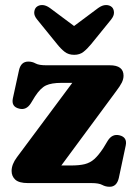

<svg xmlns="http://www.w3.org/2000/svg" viewBox="-20 -718 530 753"><path d="M435 -359.5 220.5 -69H258.5Q291 -69 312.2 -74.2Q333.5 -79.5 350 -94.2Q366.5 -109 385 -137L402.5 -166Q420 -194 448 -187.5Q480 -180 473 -147L446 -20Q438 14.5 410 14.5Q394 14.5 380.8 7.2Q367.5 0 338.5 0H89.5Q55 0 40.2 -13.2Q25.5 -26.5 25.5 -47.5Q25.5 -73.5 46.5 -101.5L263.5 -393H220.5Q182 -393 160.5 -383Q139 -373 117.5 -340L101 -313Q83 -284.5 55 -292Q23.5 -299.5 30.5 -332.5L54.5 -442.5Q62 -476.5 91 -476.5Q106.5 -476.5 119.5 -469.2Q132.5 -462 161 -462H410.5Q464.5 -462 464.5 -421Q464.5 -408 457.8 -394.2Q451 -380.5 435 -359.5ZM338 -545.5Q322 -526 307.2 -514.5Q292.5 -503 271 -503Q249 -503 234 -514.5Q219 -526 203.5 -545.5L126 -641Q113.5 -656 114.2 -669.2Q115 -682.5 122.5 -690Q132 -698.5 146 -698.2Q160 -698 176 -686.5L270.5 -616L365 -686.5Q381 -698 395.2 -698.2Q409.5 -698.5 419 -690Q426.5 -682.5 427 -669.2Q427.5 -656 415.5 -641Z"/></svg>

Font: Fraunces 72pt S100
Style: Bold
Weight: 700
Version: Version 1.000; ttfautohint (v1.8.3)